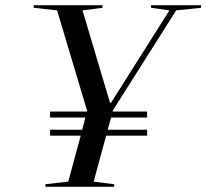

<svg xmlns="http://www.w3.org/2000/svg" viewBox="-20 -720 795 740"><path d="M173 -267H309L297 -220H173V-197H291L243 -20L155 -10V0H420V-10L341 -20L389 -197H547V-220H395L408 -267H547V-290H414L416 -296L659 -680L755 -690V-700H562V-690L633 -680L408 -324H404L298 -680L375 -690V-700H110V-690L200 -680L316 -292L315 -290H173Z"/></svg>

Font: Mazius Display Extra italic
Style: Regular
Weight: 400
Italic angle: -17°
Designer: Alberto Casagrande & Collletttivo
Foundry: Collletttivo
Version: Version 2.000;Glyphs 3.2 (3217)